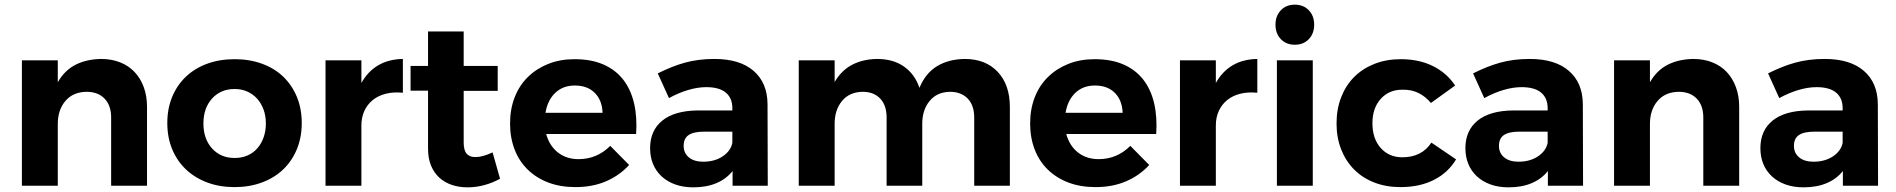

<svg xmlns="http://www.w3.org/2000/svg" viewBox="-20 -797 8139 824"><path d="M414 -544Q459 -544 495.5 -529.5Q532 -515 557.5 -488Q583 -461 597 -423Q611 -385 611 -338V0H457V-293Q457 -344 429 -373.5Q401 -403 351 -403Q293 -402 260.5 -363.5Q228 -325 228 -265V0H74V-538H228V-444Q257 -495 304 -519Q351 -543 414 -544Z M987 -543Q1051 -543 1104.5 -523.5Q1158 -504 1195.5 -468Q1233 -432 1254 -381.5Q1275 -331 1275 -269Q1275 -207 1254 -156.5Q1233 -106 1195.5 -70Q1158 -34 1104.5 -14Q1051 6 987 6Q922 6 869 -14Q816 -34 778 -70Q740 -106 719 -156.5Q698 -207 698 -269Q698 -331 719 -381.5Q740 -432 778 -468Q816 -504 869 -523.5Q922 -543 987 -543ZM987 -415Q927 -415 890 -374Q853 -333 853 -267Q853 -201 890 -160Q927 -119 987 -119Q1017 -119 1041.5 -129.5Q1066 -140 1083.5 -159.5Q1101 -179 1111 -206.5Q1121 -234 1121 -267Q1121 -300 1111 -327Q1101 -354 1083.5 -373.5Q1066 -393 1041.5 -404Q1017 -415 987 -415Z M1531 -441Q1588 -542 1709 -544V-399Q1668 -403 1635 -394.5Q1602 -386 1579 -367Q1556 -348 1543.5 -320.5Q1531 -293 1531 -259V0H1377V-538H1531Z M2126 -30Q2096 -13 2060 -3Q2024 7 1986 7Q1950 7 1919 -3.5Q1888 -14 1865.5 -34.5Q1843 -55 1830 -86Q1817 -117 1817 -159V-408H1742V-514H1817V-662H1970V-514H2116V-407H1970V-185Q1970 -151 1983.5 -136.5Q1997 -122 2022 -123Q2051 -123 2094 -143Z M2446 -543Q2517 -543 2569 -520.5Q2621 -498 2654 -456Q2687 -414 2701 -354.5Q2715 -295 2710 -222H2324Q2338 -171 2374.5 -142.5Q2411 -114 2463 -114Q2542 -114 2599 -171L2680 -89Q2639 -44 2581 -19Q2523 6 2450 6Q2385 6 2333.5 -13.5Q2282 -33 2245 -69Q2208 -105 2188.5 -155.5Q2169 -206 2169 -267Q2169 -329 2189 -380Q2209 -431 2246 -467Q2283 -503 2333.5 -523Q2384 -543 2446 -543ZM2566 -313Q2564 -367 2532.5 -398.5Q2501 -430 2447 -430Q2396 -430 2363 -398.5Q2330 -367 2321 -313Z M3124 -63Q3097 -29 3054.5 -11Q3012 7 2955 7Q2912 7 2877.5 -5.5Q2843 -18 2819 -40.5Q2795 -63 2782.5 -93.5Q2770 -124 2770 -161Q2770 -237 2822.5 -279.5Q2875 -322 2975 -323H3123V-333Q3123 -376 3095 -399.5Q3067 -423 3011 -423Q2975 -423 2934 -411Q2893 -399 2851 -376L2803 -482Q2833 -497 2861.5 -508.5Q2890 -520 2919 -528Q2948 -536 2979.5 -540Q3011 -544 3046 -544Q3155 -544 3214 -493Q3273 -442 3274 -351L3275 0H3124ZM2998 -103Q3047 -103 3081.5 -126Q3116 -149 3123 -184V-232H3002Q2957 -232 2935.5 -217.5Q2914 -203 2914 -171Q2914 -140 2936.5 -121.5Q2959 -103 2998 -103Z M4120 -544Q4210 -544 4262 -488.5Q4314 -433 4314 -338V0H4161V-293Q4161 -345 4133 -374Q4105 -403 4057 -403Q4001 -402 3969.5 -363.5Q3938 -325 3938 -266V0H3785V-293Q3785 -345 3757.5 -374Q3730 -403 3682 -403Q3625 -402 3593.5 -363.5Q3562 -325 3562 -266V0H3408V-538H3562V-445Q3591 -495 3637 -519Q3683 -543 3744 -544Q3813 -544 3859.5 -511.5Q3906 -479 3926 -420Q3952 -483 4001.5 -513Q4051 -543 4120 -544Z M4678 -543Q4749 -543 4801 -520.5Q4853 -498 4886 -456Q4919 -414 4933 -354.5Q4947 -295 4942 -222H4556Q4570 -171 4606.5 -142.5Q4643 -114 4695 -114Q4774 -114 4831 -171L4912 -89Q4871 -44 4813 -19Q4755 6 4682 6Q4617 6 4565.5 -13.5Q4514 -33 4477 -69Q4440 -105 4420.5 -155.5Q4401 -206 4401 -267Q4401 -329 4421 -380Q4441 -431 4478 -467Q4515 -503 4565.5 -523Q4616 -543 4678 -543ZM4798 -313Q4796 -367 4764.5 -398.5Q4733 -430 4679 -430Q4628 -430 4595 -398.5Q4562 -367 4553 -313Z M5198 -441Q5255 -542 5376 -544V-399Q5335 -403 5302 -394.5Q5269 -386 5246 -367Q5223 -348 5210.5 -320.5Q5198 -293 5198 -259V0H5044V-538H5198Z M5537 -777Q5574 -777 5597 -753Q5620 -729 5620 -691Q5620 -653 5597 -629Q5574 -605 5537 -605Q5500 -605 5477 -629Q5454 -653 5454 -691Q5454 -729 5477 -753Q5500 -777 5537 -777ZM5460 0V-538H5614V0Z M5992 -543Q6070 -543 6129.5 -513.5Q6189 -484 6225 -430L6121 -355Q6099 -382 6068.5 -397.5Q6038 -413 5998 -412Q5941 -412 5905.5 -372.5Q5870 -333 5870 -268Q5870 -202 5905.5 -162Q5941 -122 5998 -122Q6082 -122 6123 -185L6229 -113Q6195 -56 6134 -25Q6073 6 5990 6Q5929 6 5878.5 -13.5Q5828 -33 5792 -69Q5756 -105 5736 -155.5Q5716 -206 5716 -267Q5716 -329 5736 -380Q5756 -431 5792 -467Q5828 -503 5879 -523Q5930 -543 5992 -543Z M6623 -63Q6596 -29 6553.5 -11Q6511 7 6454 7Q6411 7 6376.5 -5.5Q6342 -18 6318 -40.5Q6294 -63 6281.5 -93.5Q6269 -124 6269 -161Q6269 -237 6321.5 -279.5Q6374 -322 6474 -323H6622V-333Q6622 -376 6594 -399.5Q6566 -423 6510 -423Q6474 -423 6433 -411Q6392 -399 6350 -376L6302 -482Q6332 -497 6360.5 -508.5Q6389 -520 6418 -528Q6447 -536 6478.5 -540Q6510 -544 6545 -544Q6654 -544 6713 -493Q6772 -442 6773 -351L6774 0H6623ZM6497 -103Q6546 -103 6580.5 -126Q6615 -149 6622 -184V-232H6501Q6456 -232 6434.5 -217.5Q6413 -203 6413 -171Q6413 -140 6435.5 -121.5Q6458 -103 6497 -103Z M7247 -544Q7292 -544 7328.5 -529.5Q7365 -515 7390.5 -488Q7416 -461 7430 -423Q7444 -385 7444 -338V0H7290V-293Q7290 -344 7262 -373.5Q7234 -403 7184 -403Q7126 -402 7093.5 -363.5Q7061 -325 7061 -265V0H6907V-538H7061V-444Q7090 -495 7137 -519Q7184 -543 7247 -544Z M7889 -63Q7862 -29 7819.5 -11Q7777 7 7720 7Q7677 7 7642.5 -5.5Q7608 -18 7584 -40.5Q7560 -63 7547.5 -93.5Q7535 -124 7535 -161Q7535 -237 7587.5 -279.5Q7640 -322 7740 -323H7888V-333Q7888 -376 7860 -399.5Q7832 -423 7776 -423Q7740 -423 7699 -411Q7658 -399 7616 -376L7568 -482Q7598 -497 7626.5 -508.5Q7655 -520 7684 -528Q7713 -536 7744.5 -540Q7776 -544 7811 -544Q7920 -544 7979 -493Q8038 -442 8039 -351L8040 0H7889ZM7763 -103Q7812 -103 7846.5 -126Q7881 -149 7888 -184V-232H7767Q7722 -232 7700.5 -217.5Q7679 -203 7679 -171Q7679 -140 7701.5 -121.5Q7724 -103 7763 -103Z"/></svg>

Font: Montserrat Semi Bold
Style: Regular
Weight: 600
Designer: Julieta Ulanovsky
Foundry: Julieta Ulanovsky
Version: Version 3.001 September 28, 2015